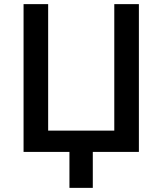

<svg xmlns="http://www.w3.org/2000/svg" viewBox="-20 -735 786 929"><path d="M94 0V-715H213V-103H533V-715H652V0H429V174H316V0Z"/></svg>

Font: Wix Madefor Text SemiBold
Style: Regular
Weight: 600
Designer: Dalton Maag Ltd
Foundry: Dalton Maag Ltd
Version: Version 3.100